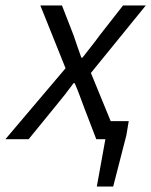

<svg xmlns="http://www.w3.org/2000/svg" viewBox="-64 -506 550 698"><path d="M288 172 319.1 0H298.6L312 -65.7H404L395.4 -14.2L347.5 172ZM-44.3 0 174.3 -257.9 82.7 -486.1H161.3L203.4 -377.8Q210.9 -356.1 217.5 -336.7Q224.2 -317.3 231.7 -296.3H235.7Q251.1 -316.7 267.3 -336.7Q283.4 -356.8 298.5 -377.8L383.3 -486.1H466L266.5 -240.8L365.3 0H286L242.3 -113.9Q234 -136.2 225.5 -159.1Q217 -182.1 207.5 -203.7H203.5Q187.7 -182.1 170.6 -160.3Q153.4 -138.4 134.1 -115.2L40.1 0Z"/></svg>

Font: Source Sans 3
Style: Italic
Weight: 200
Italic angle: -11°
Designer: Paul D. Hunt
Foundry: Adobe
Version: Version 3.046;hotconv 1.0.118;makeotfexe 2.5.65603